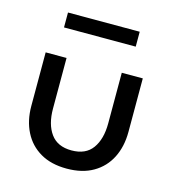

<svg xmlns="http://www.w3.org/2000/svg" viewBox="-93 -667 698 759"><g transform="rotate(15 256.0 -287.0)"><path d="M134 -203.5Q134 -139 161.8 -100.8Q189.5 -62.5 247 -62.5Q305 -62.5 332.5 -100.8Q360 -139 360 -203.5V-410.5H446V-191.5Q446 -131.5 422.8 -85.5Q399.5 -39.5 355.2 -13.8Q311 12 247 12Q183.5 12 139.2 -13.8Q95 -39.5 71.8 -85.5Q48.5 -131.5 48.5 -191.5V-410.5H134ZM93 -524.5V-585.5H386.5V-524.5Z"/></g></svg>

Font: League Spartan Thin
Style: Regular
Weight: 400
Version: Version 2.002